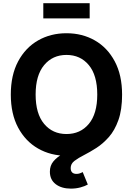

<svg xmlns="http://www.w3.org/2000/svg" viewBox="-20 -940 811 1171"><path d="M385.3 9.8Q289.1 9.8 212.2 -34.2Q135.3 -78.1 90.6 -161.6Q45.9 -245.1 45.9 -363.3Q45.9 -481.9 90.6 -565.7Q135.3 -649.4 212.2 -693.4Q289.1 -737.3 385.3 -737.3Q481.9 -737.3 558.6 -693.4Q635.3 -649.4 679.9 -565.7Q724.6 -481.9 724.6 -363.3Q724.6 -244.6 679.9 -161.4Q635.3 -78.1 558.6 -34.2Q481.9 9.8 385.3 9.8ZM385.3 -122.6Q470.2 -122.6 521.7 -184.3Q573.2 -246.1 573.2 -363.3Q573.2 -481 521.7 -543Q470.2 -605 385.3 -605Q300.8 -605 249 -542.7Q197.3 -480.5 197.3 -363.3Q197.3 -246.6 249 -184.6Q300.8 -122.6 385.3 -122.6ZM412.6 210.4Q355.5 210.4 319.8 183.3Q284.2 156.2 284.2 106.9Q284.2 69.8 305.7 44.2Q327.1 18.6 362.8 -1.7Q398.4 -22 440.9 -42Q483.4 -62 525.9 -87.2Q568.4 -112.3 604 -148.4Q639.6 -184.6 661.4 -236.8Q683.1 -289.1 683.1 -363.3H724.6Q724.6 -270.5 702.1 -207.5Q679.7 -144.5 643.8 -104Q607.9 -63.5 567.9 -37.8Q527.8 -12.2 492.2 5.9Q456.5 23.9 433.8 41.5Q411.1 59.1 411.1 84.5Q411.1 120.6 446.8 120.6Q457 120.6 466.3 117.4Q475.6 114.3 484.4 109.4L515.6 185.5Q497.6 195.8 470.2 203.1Q442.9 210.4 412.6 210.4ZM526.9 -920.4V-827.6H244.1V-920.4Z"/></svg>

Font: Inter
Style: Bold
Weight: 700
Designer: Rasmus Andersson
Foundry: rsms
Version: Version 4.001;git-9221beed3